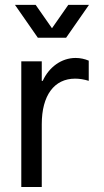

<svg xmlns="http://www.w3.org/2000/svg" viewBox="-20 -750 416 770"><path d="M65.4 0H147.5V-252C147.5 -367.2 197.3 -434.6 281.2 -434.6C298.8 -434.6 317.4 -431.6 335.9 -425.8V-506.8C319.3 -513.7 301.8 -517.6 283.2 -517.6C226.1 -517.6 176.3 -480.5 151.4 -425.8H147.5V-503.9H65.4ZM40 -730.5 131.8 -598.6H245.1L336.9 -730.5H253.9L188.5 -636.7L123 -730.5Z"/></svg>

Font: Wanted Sans
Style: Regular
Weight: 400
Designer: Original Design by Kil Hyung-jin and Kang Hanbin, Wanted Lab, Inc; Hangeul from Source Han Sans by Jang Soo-young and Ka
Foundry: Wanted Lab, Inc.
Version: Version 1.001;Glyphs 3.2 (3227)